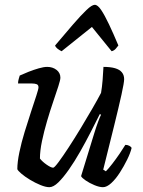

<svg xmlns="http://www.w3.org/2000/svg" viewBox="-20 -778 595 798"><path d="M185 0Q170 0 148 -9Q126 -18 104.5 -31Q83 -44 68.5 -56.5Q54 -69 52 -75Q52 -104 60.5 -145Q69 -186 82.5 -230Q96 -274 109 -313.5Q122 -353 131 -380.5Q140 -408 140 -415Q140 -425 132.5 -428Q125 -431 113 -431H55Q55 -441 58 -450.5Q61 -460 62 -464Q77 -471 98.5 -479.5Q120 -488 141 -494Q162 -500 176 -500Q199 -500 215 -487.5Q231 -475 231 -455Q231 -446 222.5 -419.5Q214 -393 201 -355Q188 -317 175.5 -274.5Q163 -232 154.5 -191.5Q146 -151 146 -119Q156 -106 174 -93.5Q192 -81 201 -81Q206 -81 223.5 -104.5Q241 -128 265.5 -165.5Q290 -203 316 -246Q342 -289 364.5 -328Q387 -367 400 -392Q404 -415 406.5 -445.5Q409 -476 410 -500Q439 -500 458 -494.5Q477 -489 486.5 -477.5Q496 -466 496 -449Q496 -435 485 -385Q474 -335 454.5 -256Q435 -177 409 -73L420 -66Q431 -77 446.5 -97Q462 -117 477 -139Q492 -161 501 -176Q510 -176 517.5 -172Q525 -168 527 -163Q522 -142 508.5 -114.5Q495 -87 478 -60.5Q461 -34 442.5 -17Q424 0 408 0Q393 0 372.5 -8.5Q352 -17 336 -28Q320 -39 317 -46L372 -225Q380 -251 388 -272.5Q396 -294 400 -301L395 -304Q378 -270 357 -229Q336 -188 313 -147.5Q290 -107 266.5 -73.5Q243 -40 222.5 -20Q202 0 185 0ZM236 -565Q226 -570 218.5 -576Q211 -582 209 -589Q251 -639 284 -677Q317 -715 339.5 -736.5Q362 -758 374 -758Q386 -758 400.5 -736.5Q415 -715 433 -677Q451 -639 472 -589Q468 -584 461.5 -576Q455 -568 444 -565L362 -666Z"/></svg>

Font: Texturina 12pt Medium
Style: Italic
Weight: 500
Italic angle: -11°
Designer: Guillermo Torres Carreño
Foundry: Omnibus-Type
Version: Version 1.002